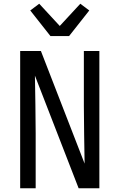

<svg xmlns="http://www.w3.org/2000/svg" viewBox="-20 -1008 640 1028"><path d="M88 0V-735H199L433 -132Q432 -209 430.5 -286.5Q429 -364 429 -441V-735H512V0H401L167 -603Q168 -526 169.5 -448.5Q171 -371 171 -294V0ZM250 -815 142 -952 190 -988 300 -869 410 -988 458 -952 350 -815Z"/></svg>

Font: Nova Nerd Font
Style: Regular
Weight: 400
Designer: Belleve Invis
Foundry: Belleve Invis
Version: Version 24.1.4; ttfautohint (v1.8.4);Nerd Fonts 3.1.1